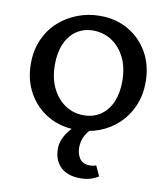

<svg xmlns="http://www.w3.org/2000/svg" viewBox="-101 -755 988 1128"><g transform="rotate(10 393.5 -191.0)"><path d="M385 13Q288 13 213 -30.5Q138 -74 95 -150.5Q52 -227 52 -324Q52 -404 80 -468Q108 -532 157.5 -577Q207 -622 270.5 -646.5Q334 -671 405 -671Q501 -671 575.5 -627.5Q650 -584 692.5 -508Q735 -432 735 -334Q735 -254 707 -190Q679 -126 630.5 -80.5Q582 -35 519 -11Q456 13 385 13ZM408 -79Q467 -79 510 -108Q553 -137 576 -190Q599 -243 599 -314Q599 -397 569.5 -456Q540 -515 490.5 -547Q441 -579 380 -579Q324 -579 281.5 -550.5Q239 -522 215.5 -469Q192 -416 192 -344Q192 -262 221.5 -202.5Q251 -143 300 -111Q349 -79 408 -79ZM455 289Q378 289 336.5 249Q295 209 295 139Q295 91 331 40Q367 -11 448 -52L489 -21Q452 6 434.5 40Q417 74 417 112Q417 149 435.5 177Q454 205 497 205Q506 205 515.5 203.5Q525 202 534 198L562 259Q538 274 512.5 281.5Q487 289 455 289Z"/></g></svg>

Font: Ysabeau
Style: Bold
Weight: 700
Designer: Christian Thalmann (Catharsis Fonts)
Version: Version 2.000;gftools[0.9.27.dev2+g8671c4b]